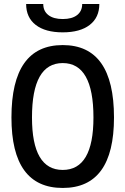

<svg xmlns="http://www.w3.org/2000/svg" viewBox="-20 -928 626 958"><path d="M293 9.8Q37.1 9.8 37.1 -341.8Q37.1 -703.1 293 -703.1Q548.8 -703.1 548.8 -341.8Q548.8 9.8 293 9.8ZM293 -80.1Q446.3 -80.1 446.3 -341.8Q446.3 -613.3 293 -613.3Q139.6 -613.3 139.6 -341.8Q139.6 -80.1 293 -80.1ZM293 -766.6Q206.1 -766.6 158.2 -803.7Q110.4 -840.8 110.4 -908.2H195.8Q195.8 -872.6 221.4 -852.8Q247.1 -833 293 -833Q339.4 -833 364.7 -852.8Q390.1 -872.6 390.1 -908.2H475.6Q475.6 -840.8 427.7 -803.7Q379.9 -766.6 293 -766.6Z"/></svg>

Font: Cascadia Mono PL
Style: Regular
Weight: 400
Monospace: yes
Designer: Aaron Bell
Foundry: Saja Typeworks
Version: Version 2102.003